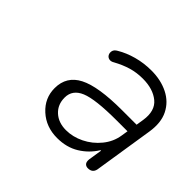

<svg xmlns="http://www.w3.org/2000/svg" viewBox="-86 -815 503 503"><g transform="rotate(45 166.0 -563.0)"><path d="M171 -413Q130 -413 102 -438.5Q74 -464 74 -501Q74 -545 113 -565Q152 -585 240 -585H310L305 -556H249Q170 -556 140 -543.5Q110 -531 110 -502Q110 -476 127.5 -460Q145 -444 173 -444Q198 -444 222.5 -456Q247 -468 264.5 -489.5Q282 -511 286 -537L297 -606Q303 -645 280.5 -663.5Q258 -682 220 -682Q197 -682 177 -676Q157 -670 137 -659Q129 -654 122.5 -655.5Q116 -657 113 -662.5Q110 -668 111.5 -675Q113 -682 122 -687Q142 -699 167.5 -706Q193 -713 221 -713Q256 -713 283 -699.5Q310 -686 323 -660Q336 -634 330 -596L304 -430Q301 -414 284 -414Q277 -414 273 -418.5Q269 -423 270 -433L276 -471H274Q258 -445 232 -429Q206 -413 171 -413Z"/></g></svg>

Font: Nunito ExtraLight
Style: Italic
Weight: 200
Italic angle: -9°
Designer: Vernon Adams
Foundry: Vernon Adams
Version: Version 3.602